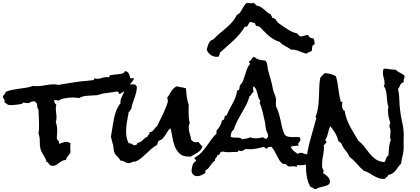

<svg xmlns="http://www.w3.org/2000/svg" viewBox="-70 -1167 2894 1323"><path d="M853.5 -627.9Q849.6 -615.2 840.8 -604.5L824.2 -584Q816.4 -574.2 811 -563Q805.7 -551.8 807.6 -537.1Q805.7 -537.1 802.7 -537.6Q799.8 -538.1 797.9 -538.1Q782.2 -538.1 773.9 -530.8Q765.6 -523.4 752 -518.6Q750 -524.4 747.1 -529.8Q744.1 -535.2 738.3 -537.1Q714.8 -532.2 691.4 -529.8Q668 -527.3 644.5 -523.4Q633.8 -521.5 623 -518.1Q612.3 -514.6 600.6 -511.7Q594.7 -509.8 587.9 -510.3Q581.1 -510.7 574.2 -509.8Q550.8 -508.8 523.4 -506.3Q496.1 -503.9 474.6 -491.2Q464.8 -493.2 454.1 -494.1Q443.4 -495.1 432.6 -495.1Q409.2 -495.1 381.3 -490.7Q353.5 -486.3 332 -473.6Q327.1 -475.6 321.8 -476.6Q316.4 -477.5 309.6 -477.5Q307.6 -477.5 306.6 -477.1Q305.7 -476.6 303.7 -476.6Q302.7 -467.8 306.2 -459.5Q309.6 -451.2 318.4 -446.3Q314.5 -435.5 314.5 -422.9Q314.5 -406.2 316.9 -389.6Q319.3 -373 319.3 -356.4Q319.3 -337.9 314.5 -327.1Q324.2 -297.9 324.2 -264.6Q324.2 -252.9 322.8 -241.7Q321.3 -230.5 321.3 -217.8Q321.3 -207 329.1 -200.7Q336.9 -194.3 336.9 -183.6Q336.9 -179.7 335 -175.8Q348.6 -178.7 361.3 -184.1Q374 -189.5 387.7 -189.5Q395.5 -189.5 402.8 -186.5Q410.2 -183.6 416 -178.7Q415 -173.8 414.6 -168Q414.1 -162.1 414.1 -156.2Q414.1 -145.5 414.6 -136.2Q415 -127 416 -116.2Q408.2 -102.5 397.9 -91.8Q387.7 -81.1 383.8 -64.5Q369.1 -64.5 357.9 -58.1Q346.7 -51.8 336.9 -44.4Q327.1 -37.1 317.4 -30.8Q307.6 -24.4 295.9 -24.4Q281.2 -24.4 275.4 -28.8Q269.5 -33.2 266.6 -38.1Q263.7 -43 261.2 -46.9Q258.8 -50.8 251 -49.8Q249 -62.5 243.2 -73.7Q237.3 -85 231 -95.7Q224.6 -106.4 218.3 -117.7Q211.9 -128.9 209 -140.6Q203.1 -166 204.1 -193.4Q205.1 -220.7 195.3 -246.1Q197.3 -259.8 198.2 -273.9Q199.2 -288.1 199.2 -301.8Q199.2 -329.1 197.8 -356Q196.3 -382.8 195.3 -411.1Q188.5 -419.9 187 -431.2Q185.5 -442.4 184.6 -453.1Q181.6 -456.1 178.2 -459Q174.8 -461.9 173.8 -466.8Q166 -468.8 162.1 -468.8Q148.4 -468.8 139.2 -462.4Q129.9 -456.1 122.1 -456.1Q114.3 -456.1 107.4 -458Q100.6 -460 93.8 -460Q87.9 -460 87.4 -457.5Q86.9 -455.1 83 -453.1Q80.1 -451.2 69.3 -449.2Q58.6 -447.3 45.4 -445.8Q32.2 -444.3 20 -443.4Q7.8 -442.4 3.9 -442.4Q-11.7 -442.4 -20 -448.7Q-28.3 -455.1 -40 -462.9Q-38.1 -468.8 -38.1 -470.7Q-38.1 -480.5 -43.9 -486.8Q-49.8 -493.2 -49.8 -498Q-49.8 -508.8 -41.5 -514.6Q-33.2 -520.5 -32.2 -533.2Q-9.8 -543 13.7 -547.9Q37.1 -552.7 61.5 -555.7Q85.9 -558.6 109.9 -562.5Q133.8 -566.4 157.2 -575.2Q164.1 -574.2 170.4 -573.7Q176.8 -573.2 183.6 -573.2Q212.9 -573.2 241.7 -579.6Q270.5 -585.9 300.8 -585.9Q308.6 -585.9 316.4 -585Q324.2 -584 332 -582Q371.1 -587.9 409.7 -594.7Q448.2 -601.6 489.3 -606.4Q508.8 -608.4 527.8 -609.9Q546.9 -611.3 566.4 -614.3Q573.2 -615.2 576.7 -617.7Q580.1 -620.1 580.1 -627.9Q588.9 -624 599.6 -624Q616.2 -624 631.8 -629.9Q647.5 -635.7 664.1 -635.7Q668 -635.7 670.9 -635.3Q673.8 -634.8 676.8 -634.8Q683.6 -634.8 684.1 -641.1Q684.6 -647.5 693.4 -649.4Q700.2 -651.4 712.9 -652.3Q725.6 -653.3 739.7 -654.8Q753.9 -656.2 766.1 -658.7Q778.3 -661.1 784.2 -666L791 -676.8Q808.6 -675.8 816.9 -661.6Q825.2 -647.5 826.2 -630.9Q830.1 -627 837.4 -627.4Q844.7 -627.9 850.6 -627.9Z M1325.2 -158.2Q1321.3 -143.6 1312.5 -133.8Q1303.7 -124 1292.5 -116.2Q1281.2 -108.4 1268.6 -102.1Q1255.9 -95.7 1244.1 -87.9H1231.4Q1190.4 -87.9 1168.5 -107.9Q1146.5 -127.9 1134.8 -157.7Q1123 -187.5 1117.7 -221.7Q1112.3 -255.9 1104.5 -284.2Q1092.8 -274.4 1085 -261.2Q1077.1 -248 1068.8 -235.4Q1060.5 -222.7 1050.3 -211.9Q1040 -201.2 1023.4 -197.3Q1020.5 -190.4 1017.1 -183.6Q1013.7 -176.8 1012.7 -168.9Q991.2 -157.2 973.6 -141.6Q956.1 -126 938.5 -109.4Q920.9 -92.8 902.8 -77.6Q884.8 -62.5 862.3 -52.7Q861.3 -53.7 858.4 -53.7Q846.7 -53.7 836.9 -48.3Q827.1 -43 815.4 -43Q807.6 -43 801.3 -45.9Q794.9 -48.8 788.6 -52.7Q782.2 -56.6 775.4 -58.6Q768.6 -60.5 760.7 -59.6Q751 -77.1 734.9 -92.3Q718.8 -107.4 714.8 -127Q712.9 -135.7 712.4 -145Q711.9 -154.3 710 -164.1Q707 -178.7 702.1 -193.8Q697.3 -209 694.3 -224.6Q699.2 -251 703.6 -282.7Q708 -314.5 714.4 -346.2Q720.7 -377.9 731.9 -406.7Q743.2 -435.5 760.7 -456.1L759.8 -462.9Q759.8 -478.5 765.6 -492.2Q771.5 -505.9 778.3 -518.6Q785.2 -531.2 790 -543.9Q794.9 -556.6 792 -572.3Q803.7 -578.1 816.4 -582Q829.1 -585.9 842.8 -585.9Q855.5 -585.9 866.2 -582Q864.3 -574.2 873 -572.3V-569.3Q873 -548.8 868.2 -529.3Q863.3 -509.8 856.4 -490.7Q849.6 -471.7 843.3 -452.6Q836.9 -433.6 834 -414.1Q830.1 -413.1 828.6 -410.2Q827.1 -407.2 826.2 -404.3Q825.2 -401.4 823.2 -399.4Q821.3 -397.5 817.4 -397.5Q811.5 -363.3 805.2 -329.6Q798.8 -295.9 798.8 -261.7Q798.8 -241.2 802.7 -219.7Q806.6 -198.2 817.4 -178.7L821.3 -179.7Q832 -179.7 838.4 -174.8Q844.7 -169.9 855.5 -165Q863.3 -167 870.1 -170.4Q877 -173.8 876 -182.6Q888.7 -183.6 897.5 -189Q906.2 -194.3 913.1 -201.2L927.7 -214.8Q935.5 -221.7 946.3 -224.6Q946.3 -230.5 949.2 -233.4L955.1 -239.3Q958 -242.2 959.5 -245.6Q960.9 -249 960 -255.9Q971.7 -256.8 978 -261.7Q984.4 -266.6 989.7 -272.9Q995.1 -279.3 1000 -286.1Q1004.9 -293 1012.7 -297.9Q1019.5 -312.5 1031.7 -336.9Q1043.9 -361.3 1056.2 -387.7Q1068.4 -414.1 1077.6 -438Q1086.9 -461.9 1086.9 -474.6Q1086.9 -479.5 1084.5 -483.4Q1082 -487.3 1083 -492.2V-495.1Q1090.8 -504.9 1097.2 -516.6Q1103.5 -528.3 1110.8 -539.1Q1118.2 -549.8 1127 -558.6Q1135.7 -567.4 1149.4 -572.3Q1165 -567.4 1181.2 -565.4Q1197.3 -563.5 1211.9 -557.6Q1212.9 -533.2 1216.8 -501Q1220.7 -468.8 1230.5 -446.3Q1230.5 -433.6 1230 -421.9Q1229.5 -410.2 1229.5 -398.4Q1229.5 -378.9 1231 -358.4Q1232.4 -337.9 1237.3 -320.3Q1230.5 -305.7 1230.5 -289.1Q1230.5 -266.6 1237.3 -246.6Q1244.1 -226.6 1247.1 -204.1Q1259.8 -186.5 1280.3 -186.5Q1285.2 -186.5 1288.6 -187.5Q1292 -188.5 1295.9 -190.4Q1303.7 -181.6 1310.1 -173.3Q1316.4 -165 1325.2 -158.2Z M2084 -71.3Q2081.1 -57.6 2071.8 -49.3Q2062.5 -41 2049.8 -36.1Q2037.1 -31.2 2023.9 -29.8Q2010.7 -28.3 2000 -28.3Q1995.1 -28.3 1990.7 -28.8Q1986.3 -29.3 1981.4 -29.3Q1976.6 -29.3 1976.6 -24.4Q1976.6 -19.5 1971.7 -17.6Q1966.8 -19.5 1961.9 -20.5Q1957 -21.5 1952.1 -21.5Q1945.3 -21.5 1939 -20.5Q1932.6 -19.5 1926.8 -19.5Q1918.9 -19.5 1915.5 -21.5Q1912.1 -23.4 1909.7 -25.9Q1907.2 -28.3 1904.8 -31.2Q1902.3 -34.2 1897.5 -36.1Q1890.6 -39.1 1886.2 -37.1Q1881.8 -35.2 1873 -43Q1861.3 -52.7 1853 -66.9Q1844.7 -81.1 1836.9 -96.7Q1829.1 -112.3 1820.3 -127.9Q1811.5 -143.6 1799.8 -155.3H1792Q1774.4 -155.3 1767.6 -140.6Q1762.7 -143.6 1757.8 -147.9Q1752.9 -152.3 1747.1 -155.3Q1724.6 -148.4 1700.2 -143.6Q1675.8 -138.7 1651.4 -138.7H1637.7Q1631.8 -138.7 1625 -140.6Q1615.2 -136.7 1607.4 -131.3Q1599.6 -126 1589.8 -126Q1584 -126 1576.2 -129.9Q1570.3 -129.9 1570.8 -125Q1571.3 -120.1 1564.5 -120.1H1555.7Q1542 -120.1 1528.8 -119.1Q1515.6 -118.2 1502 -118.2Q1483.4 -118.2 1463.9 -123Q1459 -120.1 1453.1 -120.1Q1449.2 -118.2 1447.3 -113.8Q1445.3 -109.4 1443.4 -106Q1441.4 -102.5 1438 -100.1Q1434.6 -97.7 1428.7 -98.6Q1426.8 -86.9 1418.9 -80.1Q1411.1 -73.2 1411.1 -59.6Q1400.4 -53.7 1393.6 -44.9Q1386.7 -36.1 1379.9 -26.4Q1373 -16.6 1365.7 -7.8Q1358.4 1 1347.7 5.9Q1342.8 11.7 1344.7 24.4Q1334 33.2 1318.4 40Q1302.7 46.9 1289.1 46.9Q1260.7 46.9 1250 16.6Q1250 6.8 1251.5 -4.4Q1252.9 -15.6 1255.9 -25.9Q1258.8 -36.1 1264.6 -44.4Q1270.5 -52.7 1281.2 -56.6Q1281.2 -65.4 1275.4 -68.8Q1269.5 -72.3 1270.5 -81.1Q1296.9 -93.8 1316.4 -114.3Q1335.9 -134.8 1352.1 -157.7Q1368.2 -180.7 1384.8 -204.1Q1401.4 -227.5 1421.9 -246.1V-266.6Q1451.2 -297.9 1460 -336.9Q1470.7 -338.9 1474.1 -346.7Q1477.5 -354.5 1477.5 -365.2Q1482.4 -365.2 1483.9 -369.6Q1485.4 -374 1492.2 -372.1Q1501 -395.5 1511.7 -415Q1522.5 -434.6 1533.2 -454.6Q1543.9 -474.6 1552.2 -496.1Q1560.5 -517.6 1564.5 -543.9Q1578.1 -544.9 1579.6 -557.1Q1581.1 -569.3 1583 -579.1Q1597.7 -592.8 1605 -611.3Q1612.3 -629.9 1618.2 -649.9Q1624 -669.9 1631.3 -689.9Q1638.7 -710 1652.3 -725.6V-728.5Q1652.3 -733.4 1648.4 -734.9Q1644.5 -736.3 1644.5 -741.2Q1645.5 -742.2 1645.5 -743.2Q1657.2 -748 1663.1 -759.3Q1668.9 -770.5 1680.7 -775.4Q1701.2 -758.8 1716.8 -755.4Q1732.4 -752 1757.8 -750Q1770.5 -736.3 1772 -717.3Q1773.4 -698.2 1778.3 -679.7Q1786.1 -648.4 1795.4 -618.7Q1804.7 -588.9 1809.6 -557.6Q1812.5 -539.1 1820.3 -522.5Q1828.1 -505.9 1831.1 -488.3Q1833 -474.6 1831.1 -457.5Q1829.1 -440.4 1835 -427.7L1841.8 -412.1Q1846.7 -401.4 1850.1 -389.6Q1853.5 -377.9 1856.4 -366.2Q1864.3 -336.9 1870.6 -303.2Q1877 -269.5 1890.6 -242.2Q1895.5 -232.4 1905.8 -228.5Q1916 -224.6 1928.7 -223.1Q1941.4 -221.7 1953.6 -222.2Q1965.8 -222.7 1974.6 -222.7H1984.4Q1990.2 -222.7 1996.1 -220.7Q2000 -212.9 2000 -207Q2000 -195.3 1992.2 -188.5Q1984.4 -181.6 1984.4 -172.9Q1984.4 -168 1988.3 -162.1Q1984.4 -163.1 1976.6 -163.1Q1954.1 -163.1 1932.6 -155.3Q1940.4 -138.7 1953.6 -127.4Q1966.8 -116.2 1981.4 -106.4Q1991.2 -114.3 2002 -114.3Q2013.7 -114.3 2023.9 -108.9Q2034.2 -103.5 2045.9 -103.5Q2054.7 -103.5 2058.6 -106.4Q2066.4 -97.7 2071.3 -88.4Q2076.2 -79.1 2084 -71.3ZM1778.3 -227.5Q1776.4 -244.1 1772 -251.5Q1767.6 -258.8 1764.6 -269.5Q1760.7 -283.2 1759.3 -298.8Q1757.8 -314.5 1754.9 -329.1Q1748 -362.3 1739.7 -395.5Q1731.4 -428.7 1718.8 -460Q1722.7 -465.8 1722.7 -470.7V-473.6Q1713.9 -483.4 1710 -497.6Q1706.1 -511.7 1702.6 -525.9Q1699.2 -540 1693.8 -552.2Q1688.5 -564.5 1676.8 -572.3Q1673.8 -566.4 1673.8 -558.6Q1673.8 -551.8 1675.3 -545.9Q1676.8 -540 1676.8 -533.2Q1667 -528.3 1662.6 -518.1Q1658.2 -507.8 1648.4 -502Q1640.6 -470.7 1626 -442.9Q1611.3 -415 1595.2 -387.7Q1579.1 -360.4 1564.5 -332.5Q1549.8 -304.7 1541 -274.4Q1528.3 -265.6 1523.9 -252Q1519.5 -238.3 1519.5 -224.6Q1528.3 -219.7 1539.6 -219.2Q1550.8 -218.8 1561.5 -218.8Q1572.3 -218.8 1582 -216.8Q1591.8 -214.8 1599.6 -207Q1612.3 -210.9 1627.4 -212.4Q1642.6 -213.9 1652.3 -220.7Q1671.9 -213.9 1694.3 -213.9Q1706.1 -213.9 1717.3 -215.8Q1728.5 -217.8 1739.3 -220.7Q1748 -218.8 1752.9 -214.4Q1757.8 -210 1767.6 -210.9Q1772.5 -214.8 1773.4 -219.2Q1774.4 -223.6 1778.3 -227.5ZM2097.7 -870.1V-860.4Q2089.8 -860.4 2086.4 -855.5Q2083 -850.6 2081.5 -844.2Q2080.1 -837.9 2080.1 -830.6Q2080.1 -823.2 2079.1 -818.4Q2071.3 -811.5 2060.5 -808.1Q2049.8 -804.7 2041 -796.9Q2016.6 -803.7 1988.8 -815.4Q1960.9 -827.1 1935.5 -825.2Q1926.8 -832 1916.5 -837.9Q1906.2 -843.8 1895.5 -849.6Q1884.8 -855.5 1875 -861.8Q1865.2 -868.2 1858.4 -877.9Q1835 -884.8 1816.4 -896Q1797.9 -907.2 1781.7 -920.9Q1765.6 -934.6 1750.5 -950.7Q1735.4 -966.8 1718.8 -983.4Q1712.9 -983.4 1709 -985.8Q1705.1 -988.3 1697.3 -986.3Q1693.4 -992.2 1689.9 -998Q1686.5 -1003.9 1683.6 -1010.7Q1681.6 -1009.8 1678.7 -1009.8Q1672.9 -1009.8 1667 -1012.7Q1661.1 -1015.6 1656.2 -1015.6L1652.3 -1014.6Q1646.5 -1008.8 1642.6 -1001.5Q1638.7 -994.1 1634.8 -986.3Q1627 -981.4 1617.2 -983.4Q1584 -928.7 1538.1 -887.2Q1492.2 -845.7 1445.3 -803.7Q1443.4 -796.9 1441.9 -789.1Q1440.4 -781.2 1435.5 -776.4Q1432.6 -776.4 1429.7 -775.9Q1426.8 -775.4 1424.8 -775.4Q1400.4 -775.4 1381.3 -789.1Q1362.3 -802.7 1354.5 -825.2Q1357.4 -835 1360.4 -846.2Q1363.3 -857.4 1368.2 -867.7Q1373 -877.9 1380.4 -885.3Q1387.7 -892.6 1400.4 -895.5Q1419.9 -917 1442.4 -935.5Q1464.8 -954.1 1486.8 -973.1Q1508.8 -992.2 1528.3 -1013.7Q1547.9 -1035.2 1561.5 -1063.5Q1575.2 -1069.3 1583.5 -1080.1Q1591.8 -1090.8 1598.1 -1103.5Q1604.5 -1116.2 1612.3 -1127.9Q1620.1 -1139.6 1631.8 -1147.5Q1639.6 -1146.5 1647 -1145.5Q1654.3 -1144.5 1662.1 -1144.5Q1671.9 -1144.5 1680.7 -1147.5Q1682.6 -1142.6 1687.5 -1139.6Q1692.4 -1136.7 1694.3 -1129.9Q1711.9 -1127 1724.6 -1119.6Q1737.3 -1112.3 1748.5 -1102.5Q1759.8 -1092.8 1770.5 -1083.5Q1781.2 -1074.2 1795.9 -1067.4Q1797.9 -1060.5 1801.8 -1055.2Q1805.7 -1049.8 1806.6 -1042Q1807.6 -1043 1810.5 -1043Q1816.4 -1043 1819.8 -1039.1Q1823.2 -1035.2 1830.1 -1035.2Q1830.1 -1026.4 1835.9 -1022.5Q1841.8 -1018.6 1844.7 -1010.7Q1868.2 -995.1 1890.6 -979Q1913.1 -962.9 1938.5 -950.2Q1947.3 -945.3 1956.1 -942.9Q1964.8 -940.4 1974.6 -937.5Q1981.4 -934.6 1986.3 -927.2Q1991.2 -919.9 1998 -916Q2012.7 -916 2025.4 -920.4Q2038.1 -924.8 2051.8 -926.8Q2062.5 -901.4 2090.8 -902.3Q2092.8 -894.5 2095.2 -886.7Q2097.7 -878.9 2097.7 -870.1Z M2718.8 -641.6Q2716.8 -629.9 2713.4 -621.6Q2710 -613.3 2711.9 -599.6Q2702.1 -598.6 2696.8 -593.3Q2691.4 -587.9 2688 -581.1Q2684.6 -574.2 2681.2 -566.9Q2677.7 -559.6 2672.9 -553.7Q2680.7 -518.6 2681.6 -482.4Q2682.6 -446.3 2686.5 -411.1Q2691.4 -366.2 2701.7 -322.8Q2711.9 -279.3 2711.9 -234.4Q2711.9 -220.7 2711.4 -209Q2710.9 -197.3 2710.9 -184.6Q2710.9 -176.8 2711.4 -168.5Q2711.9 -160.2 2711.9 -152.3Q2711.9 -124 2704.6 -95.7Q2697.3 -67.4 2693.4 -39.1Q2681.6 -28.3 2673.3 -15.6Q2665 -2.9 2656.2 7.8Q2647.5 18.6 2635.7 26.9Q2624 35.2 2606.4 38.1Q2603.5 47.9 2595.2 52.7Q2586.9 57.6 2581.1 66.4H2579.1Q2554.7 66.4 2537.1 59.6Q2519.5 52.7 2504.4 43.9Q2489.3 35.2 2473.6 25.4Q2458 15.6 2437.5 9.8Q2410.2 -12.7 2387.7 -39.6Q2365.2 -66.4 2336.9 -87.9Q2330.1 -107.4 2318.8 -120.1Q2307.6 -132.8 2296.9 -149.4Q2292 -156.2 2289.6 -162.1Q2287.1 -168 2283.2 -175.8Q2280.3 -183.6 2273.9 -186.5Q2267.6 -189.5 2262.7 -193.4Q2254.9 -223.6 2240.2 -249Q2225.6 -274.4 2206.1 -297.9Q2200.2 -287.1 2196.8 -274.9Q2193.4 -262.7 2190.4 -250.5Q2187.5 -238.3 2183.1 -226.1Q2178.7 -213.9 2171.9 -204.1V-201.2Q2171.9 -196.3 2175.8 -195.3Q2179.7 -194.3 2179.7 -189.5Q2179.7 -188.5 2179.2 -187.5Q2178.7 -186.5 2178.7 -185.5Q2173.8 -181.6 2171.4 -175.8Q2168.9 -169.9 2161.1 -168.9Q2162.1 -164.1 2162.1 -159.2V-150.4Q2162.1 -122.1 2155.8 -93.8Q2149.4 -65.4 2149.4 -36.1V-23.4Q2149.4 -16.6 2150.4 -10.7Q2152.3 -4.9 2156.2 1Q2160.2 6.8 2160.2 11.7Q2160.2 18.6 2154.3 24.4Q2161.1 29.3 2169.9 35.2Q2178.7 41 2186 48.3Q2193.4 55.7 2198.2 64Q2203.1 72.3 2203.1 82Q2203.1 98.6 2192.4 105.5Q2181.6 112.3 2166.5 116.2Q2151.4 120.1 2135.3 123.5Q2119.1 127 2108.4 135.7H2105.5Q2093.8 135.7 2087.9 128.9Q2082 122.1 2070.3 122.1Q2051.8 91.8 2044.9 54.2Q2038.1 16.6 2038.1 -17.6Q2038.1 -59.6 2045.4 -101.6Q2052.7 -143.6 2063 -184.6Q2073.2 -225.6 2085.4 -266.1Q2097.7 -306.6 2108.4 -347.7L2109.4 -350.6Q2109.4 -355.5 2106.9 -357.4Q2104.5 -359.4 2104.5 -363.3Q2104.5 -365.2 2105.5 -365.2Q2108.4 -375 2111.8 -383.8Q2115.2 -392.6 2117.2 -403.3Q2123 -430.7 2125.5 -459.5Q2127.9 -488.3 2128.4 -516.6Q2128.9 -544.9 2130.4 -573.7Q2131.8 -602.5 2136.7 -630.9Q2144.5 -638.7 2151.4 -647.5Q2158.2 -656.2 2168.9 -663.1Q2188.5 -662.1 2208 -657.2Q2227.5 -652.3 2245.1 -641.6Q2256.8 -599.6 2261.2 -557.6Q2265.6 -515.6 2276.4 -473.6V-470.7Q2276.4 -465.8 2281.7 -466.3Q2287.1 -466.8 2290 -462.9Q2288.1 -460 2287.6 -456.1Q2287.1 -452.1 2287.1 -448.2V-431.6Q2289.1 -423.8 2292 -415Q2294.9 -406.2 2304.7 -404.3Q2309.6 -373 2319.3 -346.7Q2329.1 -320.3 2341.8 -295.9Q2354.5 -271.5 2369.1 -247.6Q2383.8 -223.6 2399.4 -197.3Q2423.8 -178.7 2441.4 -154.8Q2459 -130.9 2477.1 -108.9Q2495.1 -86.9 2518.1 -70.3Q2541 -53.7 2578.1 -49.8Q2583 -53.7 2585 -60.5L2589.8 -74.2Q2592.8 -81.1 2596.2 -86.4Q2599.6 -91.8 2606.4 -94.7Q2608.4 -122.1 2610.8 -150.4Q2613.3 -178.7 2623 -204.1Q2618.2 -212.9 2618.2 -225.6Q2618.2 -235.4 2619.6 -244.1Q2621.1 -252.9 2621.1 -261.7Q2621.1 -280.3 2613.3 -292Q2613.3 -298.8 2614.3 -306.2Q2615.2 -313.5 2620.1 -320.3Q2612.3 -339.8 2607.9 -361.3Q2603.5 -382.8 2603.5 -405.3Q2603.5 -418 2606.4 -431.6Q2600.6 -446.3 2598.6 -465.8L2594.7 -505.9Q2592.8 -526.4 2588.9 -543.9Q2585 -561.5 2574.2 -572.3Q2580.1 -581.1 2580.1 -592.8Q2580.1 -612.3 2574.2 -629.9Q2568.4 -647.5 2568.4 -667Q2568.4 -680.7 2574.2 -694.3Q2595.7 -693.4 2616.7 -689.9Q2637.7 -686.5 2658.2 -686.5Q2664.1 -678.7 2671.9 -673.8Q2679.7 -668.9 2688.5 -664.6Q2697.3 -660.2 2705.6 -655.3Q2713.9 -650.4 2718.8 -641.6Z"/></svg>

Font: Rock Salt
Style: Regular
Weight: 400
Version: Version 1.001